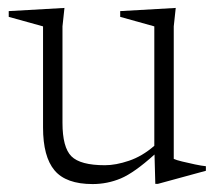

<svg xmlns="http://www.w3.org/2000/svg" viewBox="-20 -454 548 484"><path d="M137.5 -144.5Q137.5 -82.5 160 -60Q182.5 -37.5 244.5 -37.5Q272 -37.5 305.2 -48.8Q338.5 -60 369 -86.5V-387.5L283 -411.5V-426L423 -434L418 -387.5V-53.5Q424 -50.5 439.5 -46.8Q455 -43 471.8 -39.5Q488.5 -36 499 -35V-23.5L378 9.5H371.5L369.5 -64.5Q318.5 -18.5 284.5 -4.2Q250.5 10 213.5 10Q146.5 10 117.5 -24.5Q88.5 -59 88.5 -132.5V-387.5L2 -411.5V-426L142.5 -434L137.5 -387.5Z"/></svg>

Font: Newsreader Text Light
Style: Regular
Weight: 300
Designer: Hugues Gentile
Foundry: Production Type
Version: Version 1.002